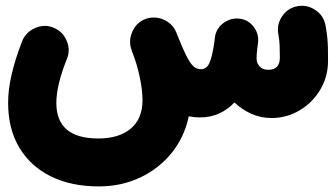

<svg xmlns="http://www.w3.org/2000/svg" viewBox="-20 -335 1171 669"><path d="M8.3 23.4Q8.3 -21.5 20 -73.5Q31.7 -125.5 57.1 -191.4Q69.8 -223.1 102.3 -237.3Q134.8 -251.5 166 -238.8Q197.8 -226.1 211.9 -194.1Q226.1 -162.1 213.4 -130.4Q194.3 -83 185.3 -44.4Q176.3 -5.9 176.3 23.4Q176.3 147.5 322.3 147.5Q395 147.5 435.8 113Q476.6 78.6 476.6 13.7Q476.6 -21 466.6 -67.9Q456.5 -114.7 439.9 -156.2Q439.5 -157.7 439 -159.2Q426.8 -190.9 440.7 -223.6Q454.6 -256.3 486.3 -268.6Q500 -273.9 514.6 -273.9Q514.6 -273.9 515.1 -273.9Q516.1 -273.9 517.1 -273.9Q534.2 -273.9 550.3 -266.6Q582.5 -252.4 594.7 -220.7Q614.3 -170.9 627.9 -143.3Q641.6 -115.7 653.3 -104.7Q665 -93.8 679.2 -93.8Q699.7 -93.8 709.5 -115Q719.2 -136.2 726.6 -186.5Q727.1 -194.3 729 -205.6Q730 -214.4 733.4 -222.7Q733.4 -222.7 733.4 -222.7Q733.9 -223.6 734.4 -224.6Q734.4 -224.6 734.4 -225.1Q734.9 -226.1 735.4 -227.1Q735.4 -227.1 735.8 -227.5Q735.8 -228.5 736.3 -229Q736.8 -229.5 736.8 -230Q737.3 -231 737.8 -231.4Q737.8 -231.4 737.8 -231.9Q738.8 -232.9 739.3 -234.4Q739.3 -234.4 739.3 -234.4Q751 -252.4 771.5 -262.7Q792 -272.9 814.9 -270Q845.7 -266.1 864.5 -240.7Q883.3 -215.3 878.9 -184.6Q878.4 -182.1 878.4 -180.7Q877.4 -175.8 877 -170.4Q874 -150.4 874 -130.9Q874 -115.7 884.3 -103.8Q894.5 -91.8 915 -91.8Q955.1 -91.8 955.1 -134.3Q955.1 -157.7 954.3 -176.8Q953.6 -195.8 949.7 -216.8Q943.8 -250.5 963.6 -279.1Q983.4 -307.6 1017.1 -313.5Q1050.8 -319.3 1079.6 -299.6Q1108.4 -279.8 1114.3 -246.1Q1118.7 -221.2 1120.4 -204.1Q1122.1 -187 1122.6 -168.9Q1123 -150.9 1123 -123.5Q1123 -67.9 1095.9 -22.5Q1068.8 22.9 1023.9 49.6Q979 76.2 926.3 76.2Q888.2 76.2 855.2 61.3Q822.3 46.4 796.9 22Q773.4 46.9 743.4 60.5Q713.4 74.2 676.3 74.2Q656.2 74.2 637.7 70.3Q622.6 142.6 578.4 197.5Q534.2 252.4 468.8 283.4Q403.3 314.5 324.2 314.5Q227.5 314.5 156.7 279.3Q85.9 244.1 47.1 179Q8.3 113.8 8.3 23.4Z"/></svg>

Font: Mikhak-DS2-FD Black
Style: Regular
Weight: 900
Designer: Amin Abedi
Version: Version 3.2